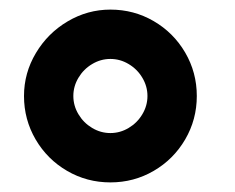

<svg xmlns="http://www.w3.org/2000/svg" viewBox="-20 -755 490 400"><path d="M30 -555Q30 -603 54.8 -644.5Q79.5 -686 121 -710.5Q162.5 -735 210 -735Q259 -735 300.2 -711Q341.5 -687 365.8 -645.5Q390 -604 390 -555Q390 -506 365.8 -464.5Q341.5 -423 300.2 -399Q259 -375 210 -375Q161 -375 119.8 -399Q78.5 -423 54.2 -464.5Q30 -506 30 -555ZM287.2 -555Q287.2 -575.3 276.5 -593.1Q265.9 -610.9 248.1 -621.5Q230.3 -632.2 210 -632.2Q189.7 -632.2 171.9 -621.5Q154.1 -610.9 143.5 -593.1Q132.8 -575.3 132.8 -555Q132.8 -534.7 143.5 -516.9Q154.1 -499.1 171.9 -488.5Q189.7 -477.8 210 -477.8Q230.3 -477.8 248.1 -488.5Q265.9 -499.1 276.5 -516.9Q287.2 -534.7 287.2 -555Z"/></svg>

Font: Tap Sans
Style: Regular
Weight: 400
Designer: Tap Payments
Foundry: Tap Payments
Version: Version 1.001;Glyphs 3.1.2 (3151)